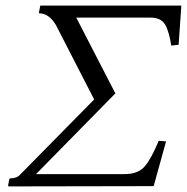

<svg xmlns="http://www.w3.org/2000/svg" viewBox="-20 -666 669 687"><path d="M628.9 -646 619.1 -505.9 592.8 -502.9Q585 -553.7 570.6 -578.4Q556.2 -603 518.1 -603H252.9L393.1 -331.1L391.1 -330.1L108.9 -43H425.8Q473.6 -43 497.3 -70.1Q521 -97.2 547.9 -162.1L574.2 -160.2L529.8 0L11.2 1L8.8 -1L13.2 -24.9L16.1 -27.8Q40 -27.8 51.8 -41L316.9 -310.1L180.2 -576.2Q155.3 -618.2 121.1 -618.2L119.1 -620.1L124 -645L125 -646H236.8Z"/></svg>

Font: Linux Libertine
Style: Italic
Weight: 400
Italic angle: -12°
Designer: Philipp H. Poll
Foundry: Philipp H. Poll
Version: Version 5.1.6 ; ttfautohint (v0.9)